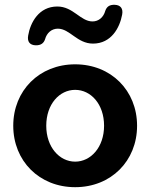

<svg xmlns="http://www.w3.org/2000/svg" viewBox="-20 -767 624 797"><path d="M292 10C441 10 549 -99 549 -245C549 -391 441 -500 292 -500C143 -500 35 -391 35 -245C35 -99 143 10 292 10ZM292 -96C227 -96 172 -156 172 -245C172 -335 227 -394 292 -394C357 -394 412 -335 412 -245C412 -156 357 -96 292 -96ZM127 -579C151 -578 162 -589 167 -604C174 -630 194 -648 220 -648C270 -648 300 -586 366 -586C442 -586 477 -652 487 -706C492 -732 480 -746 457 -747C434 -748 423 -739 417 -722C410 -696 390 -678 364 -678C314 -678 284 -740 218 -740C141 -740 106 -673 97 -620C92 -593 105 -580 127 -579Z"/></svg>

Font: SN Pro
Style: Bold
Weight: 700
Designer: Tobias Whetton
Foundry: Supernotes
Version: Version 1.003;Glyphs 3.3 (3324)